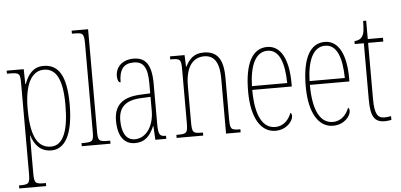

<svg xmlns="http://www.w3.org/2000/svg" viewBox="-60 -889 2627 1258"><g transform="rotate(-5 1253.0 -260.0)"><path d="M18 240H195V220H184C124 220 118 214 118 144V14C118 -34 119 -77 118 -102H119C140 -35 179 10 250 10C338 10 395 -80 395 -280C395 -469 344 -546 246 -546C178 -546 143 -500 120 -438H117L115 -536H3V-516H18C87 -516 90 -510 90 -441V144C90 214 84 220 23 220H18ZM249 -15C149 -15 118 -120 118 -276C118 -431 163 -521 246 -521C328 -521 367 -444 367 -280C367 -119 334 -15 249 -15Z M450 0H639V-20H635C562 -20 558 -24 558 -94V-760H450V-740H463C523 -740 530 -736 530 -662V-94C530 -24 526 -20 453 -20H450Z M799 10C870 10 902 -33 927 -91H929L934 0H1006V-20H1004C966 -20 955 -29 955 -103V-366C955 -495 915 -542 837 -542C763 -542 719 -496 719 -438C719 -411 727 -395 740 -395C740 -482 773 -517 836 -517C900 -517 927 -477 927 -371V-306L864 -303C745 -298 688 -250 688 -146C688 -41 732 10 799 10ZM801 -15C742 -15 716 -69 716 -146C716 -228 758 -276 865 -280L927 -283V-191C927 -92 876 -15 801 -15Z M1074 0H1249V-20H1243C1183 -20 1177 -26 1177 -96V-333C1177 -467 1232 -517 1300 -517C1372 -517 1399 -457 1399 -364V0H1495V-20H1491C1433 -20 1427 -26 1427 -96V-363C1427 -486 1389 -542 1298 -542C1235 -542 1203 -508 1178 -459H1176L1173 -536H1077V-516H1082C1143 -516 1149 -511 1149 -441V-96C1149 -26 1143 -20 1082 -20H1074Z M1724 10C1799 10 1840 -46 1840 -77C1840 -90 1836 -96 1831 -99C1815 -57 1782 -15 1724 -15C1644 -15 1595 -97 1595 -270H1855V-291C1855 -445 1808 -542 1716 -542C1621 -542 1567 -450 1567 -262C1567 -88 1628 10 1724 10ZM1827 -295H1595C1599 -431 1638 -517 1716 -517C1795 -517 1825 -427 1827 -295Z M2103 10C2178 10 2219 -46 2219 -77C2219 -90 2215 -96 2210 -99C2194 -57 2161 -15 2103 -15C2023 -15 1974 -97 1974 -270H2234V-291C2234 -445 2187 -542 2095 -542C2000 -542 1946 -450 1946 -262C1946 -88 2007 10 2103 10ZM2206 -295H1974C1978 -431 2017 -517 2095 -517C2174 -517 2204 -427 2206 -295Z M2444 10C2455 10 2471 8 2486 5V-20C2469 -17 2458 -15 2442 -15C2400 -15 2378 -40 2378 -140V-511H2478V-536H2378V-657H2358C2357 -610 2357 -575 2340 -553C2331 -540 2315 -532 2290 -530V-511H2350V-141C2350 -26 2376 10 2444 10Z"/></g></svg>

Font: Noto Serif Sinhala ExtraCondensed Thin
Style: Regular
Weight: 100
Width: 2
Designer: Jelle Bosma - Monotype Design Team
Foundry: Monotype Imaging Inc.
Version: Version 2.007